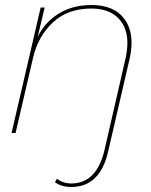

<svg xmlns="http://www.w3.org/2000/svg" viewBox="-20 -530 602 765"><path d="M264 215Q225 215 199 196L207 182Q231 201 264 201Q366 201 397 65L479 -292Q502 -389 464 -442.5Q426 -496 344 -496Q250 -496 191 -441Q132 -386 112 -301L42 0H26L142 -500H158L130 -383Q158 -441 213.5 -475.5Q269 -510 345 -510Q436 -510 477.5 -452Q519 -394 496 -294L411 73Q379 215 264 215Z"/></svg>

Font: Elaine Sans Thin
Style: Italic
Weight: 250
Italic angle: -13°
Designer: Wei Huang
Foundry: Wei Huang
Version: Version 2.001;December 24, 2019;FontCreator 12.0.0.2547 64-b